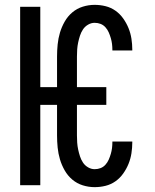

<svg xmlns="http://www.w3.org/2000/svg" viewBox="-20 -763 640 791"><path d="M370 8Q345 8 321 0.5Q297 -7 278 -23Q259 -39 246.5 -61Q234 -83 227 -106.5Q220 -130 217.5 -155Q215 -180 215 -205V-331H146V0H63V-735H146V-404H215V-530Q215 -555 217.5 -580Q220 -605 227 -628.5Q234 -652 246.5 -674Q259 -696 278 -712Q297 -728 321 -735.5Q345 -743 370 -743Q393 -743 415 -737.5Q437 -732 455.5 -719Q474 -706 487.5 -687Q501 -668 509.5 -647Q518 -626 521.5 -603.5Q525 -581 525 -559V-555H443V-557Q443 -570 441.5 -582Q440 -594 436.5 -606Q433 -618 428 -629.5Q423 -641 414.5 -650.5Q406 -660 394.5 -664.5Q383 -669 370 -669Q356 -669 343 -661.5Q330 -654 322 -642Q314 -630 309.5 -616Q305 -602 302 -588Q299 -574 298 -559.5Q297 -545 297 -530V-404H418V-331H297V-205Q297 -190 298 -175.5Q299 -161 302 -147Q305 -133 309.5 -119Q314 -105 322 -93Q330 -81 343 -73.5Q356 -66 370 -66Q383 -66 394.5 -70.5Q406 -75 414.5 -84.5Q423 -94 428 -105.5Q433 -117 436.5 -129Q440 -141 441.5 -153Q443 -165 443 -178V-180H525V-176Q525 -154 521.5 -131.5Q518 -109 509.5 -88Q501 -67 487.5 -48Q474 -29 455.5 -16Q437 -3 415 2.5Q393 8 370 8Z"/></svg>

Font: R Plex Mono
Style: Regular
Weight: 400
Monospace: yes
Designer: Belleve Invis
Foundry: Belleve Invis
Version: Version 31.8.0